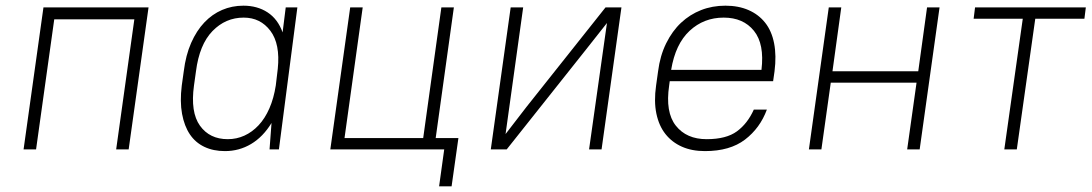

<svg xmlns="http://www.w3.org/2000/svg" viewBox="-20 -526 3843 676"><path d="M453 -458H171L107 0H63L133 -500H503L433 0H389Z M772 6Q731 6 699.5 -9Q668 -24 648.5 -53Q629 -82 621 -125Q613 -168 620 -225L627 -275Q634 -332 653 -375Q672 -418 699.5 -447Q727 -476 762 -491Q797 -506 837 -506Q886 -506 922 -482.5Q958 -459 975 -412L986 -500H1027L962 0H929L936 -93Q906 -44 864 -19Q822 6 772 6ZM782 -36Q813 -36 840.5 -48.5Q868 -61 890.5 -85Q913 -109 928.5 -144.5Q944 -180 951 -225L958 -284Q967 -371 932 -417.5Q897 -464 838 -464Q774 -464 728 -416.5Q682 -369 670 -275L663 -225Q650 -131 684 -83.5Q718 -36 782 -36Z M1213 -500H1257L1193 -40H1470L1534 -500H1578L1514 -40H1594L1570 130H1526L1544 0H1143Z M2117 -445 2042 -350 1764 0H1708L1778 -500H1822L1760 -54L1834 -150L2112 -500H2168L2098 0H2054Z M2462 6Q2416 6 2381 -9.5Q2346 -25 2323 -54Q2300 -83 2291 -126Q2282 -169 2290 -225L2297 -275Q2304 -330 2325.5 -373.5Q2347 -417 2378 -446Q2409 -475 2448.5 -490.5Q2488 -506 2534 -506Q2580 -506 2615.5 -490.5Q2651 -475 2674 -446Q2697 -417 2705.5 -373.5Q2714 -330 2707 -275L2702 -240H2338L2336 -225Q2322 -131 2359.5 -83.5Q2397 -36 2468 -36Q2537 -36 2574.5 -63.5Q2612 -91 2634 -140H2680Q2656 -75 2603 -34.5Q2550 6 2462 6ZM2528 -464Q2458 -464 2408 -417.5Q2358 -371 2343 -280H2661Q2672 -371 2634.5 -417.5Q2597 -464 2528 -464Z M3207 -235H2905L2872 0H2828L2898 -500H2942L2911 -275H3213L3244 -500H3288L3218 0H3174Z M3413 -500H3803L3798 -460H3625L3560 0H3516L3581 -460H3408Z"/></svg>

Font: Retni Sans Light
Style: Italic
Weight: 300
Italic angle: -8°
Designer: Vitaly Kuzmin
Foundry: ParaType Ltd.
Version: Version 1.00;June 10, 2019;FontCreator 11.5.0.2425 64-bit; t